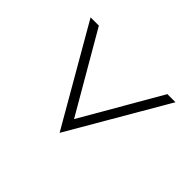

<svg xmlns="http://www.w3.org/2000/svg" viewBox="-88 -628 771 771"><g transform="rotate(45 297.0 -243.0)"><path d="M59 -451 299 -35 541 -451H495L301 -115L106 -451Z"/></g></svg>

Font: Charger Sport
Style: HLExt
Weight: 100
Designer: Jasper
Foundry: Cannot Into Space Fonts
Version: Version 1.1